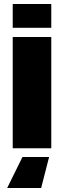

<svg xmlns="http://www.w3.org/2000/svg" viewBox="-20 -746 322 966"><path d="M44 0V-560H238V0ZM44 -606V-726H238V-606ZM227 44 187 200H16L93 44Z"/></svg>

Font: Tektur ExtraBold
Style: Regular
Weight: 800
Designer: Adam Jagosz
Foundry: Adam Jagosz
Version: Version 1.005;gftools[0.9.30]